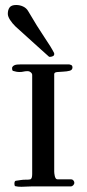

<svg xmlns="http://www.w3.org/2000/svg" viewBox="-20 -732 342 754"><path d="M192.9 -440.9V-58.1Q192.9 -55.7 193.4 -50.8Q193.8 -45.9 195.1 -40.8Q196.3 -35.6 198.7 -31.7Q201.2 -27.8 205.6 -27.8H259.3Q264.6 -27.8 268.3 -23.4Q272 -19 272 -13.7Q272 -9.3 267.6 -4.6Q263.2 0 258.8 0H105.5Q95.7 0 85.9 0.7Q76.2 1.5 64.5 1.5Q57.6 1.5 51.3 1Q44.9 0.5 39.6 -1Q36.6 -2.9 36.6 -10.3Q36.6 -20.5 41.5 -22Q53.7 -23.9 62.5 -25.1Q71.3 -26.4 81.1 -26.4Q88.9 -26.4 92 -26.6Q95.2 -26.9 99.6 -27.8Q106.4 -30.8 106.4 -48.3V-437.5Q106.4 -443.4 100.8 -448Q95.2 -452.6 89.8 -452.6Q78.6 -452.6 72.5 -450.9Q66.4 -449.2 56.6 -449.2Q50.3 -449.2 43.9 -450.4Q37.6 -451.7 31.2 -453.6Q27.8 -455.1 27.8 -459.5Q26.4 -465.8 29.1 -469.7Q31.7 -473.6 36.6 -475.8Q41.5 -478 47.6 -478.5Q53.7 -479 59.1 -479H234.9Q247.6 -479 251 -479Q254.4 -479 255.4 -478Q264.6 -476.6 264.6 -467.3Q264.6 -457 253.4 -454.1Q242.2 -451.2 228.8 -450.7Q215.3 -450.2 204.1 -449Q192.9 -447.8 192.9 -440.9ZM10.7 -677.7Q10.7 -693.4 17.8 -702.9Q24.9 -712.4 43.5 -712.4Q58.1 -712.4 71 -706.3Q84 -700.2 90.8 -688Q127.4 -625.5 154.3 -585.9Q181.2 -546.4 192.4 -523.9Q192.9 -522.9 192.9 -521.5Q192.9 -520 192.9 -519Q192.9 -513.7 187 -511.2Q181.2 -508.8 177.2 -508.8H174.3Q172.9 -508.8 171.9 -509.8Q157.7 -522.5 140.1 -538.3Q122.6 -554.2 104.7 -570.3Q86.9 -586.4 70.1 -601.6Q53.2 -616.7 41 -627.9Q28.3 -640.1 19.5 -653.8Q10.7 -667.5 10.7 -677.7Z"/></svg>

Font: IM FELL French Canon SC
Style: Regular
Weight: 400
Designer: Igino Marini
Foundry: Igino Marini
Version: 3.00